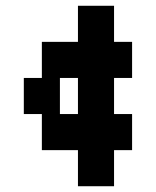

<svg xmlns="http://www.w3.org/2000/svg" viewBox="-20 -895 540 665"><path d="M62.5 -625H125V-750H250V-875H375V-750H437.5V-625H375V-500H437.5V-375H375V-250H250V-375H125V-500H62.5ZM187.5 -625V-500H250V-625Z"/></svg>

Font: Amiga Topaz Unicode Rus
Style: Regular
Weight: 400
Designer: dMG of Trueschool and Divine Stylers
Foundry: dMG of Trueschool and Divine Stylers
Version: Version 1.1